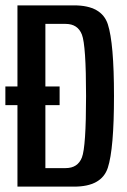

<svg xmlns="http://www.w3.org/2000/svg" viewBox="-20 -695 474 715"><path d="M256 -675Q358.5 -675 381.5 -604.8Q404.5 -534.5 404.5 -337.5Q404.5 -140.5 381.5 -70.2Q358.5 0 256 0H45V-675ZM224.5 -69Q269.5 -69 285 -108.5Q300.5 -148 300.5 -337.5Q300.5 -526.5 285 -566.2Q269.5 -606 224.5 -606H149V-69H224.5ZM0 -373H202V-303.5H0Z"/></svg>

Font: Anybody Narrow Medium
Style: Regular
Weight: 500
Width: 3
Designer: Tyler Finck
Foundry: Etcetera Type Company
Version: Version 1.000; ttfautohint (v1.8)